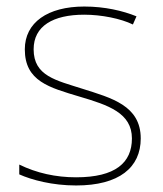

<svg xmlns="http://www.w3.org/2000/svg" viewBox="-20 -558 498 588"><path d="M411 -134C411 -235 321 -258 233 -286C152 -312 83 -325 83 -407C83 -478 142 -513 238 -513C291 -513 350 -501 387 -483L398 -508C356 -525 301 -538 238 -538C126 -538 56 -489 56 -407C56 -309 131 -290 224 -262C312 -236 384 -212 384 -134C384 -60 334 -15 213 -15C151 -15 92 -28 39 -54V-24C77 -7 140 10 213 10C345 10 411 -45 411 -134Z"/></svg>

Font: Noto Sans Ethiopic Thin
Style: Regular
Weight: 100
Designer: Monotype Design Team
Foundry: Monotype Imaging Inc.
Version: Version 2.102